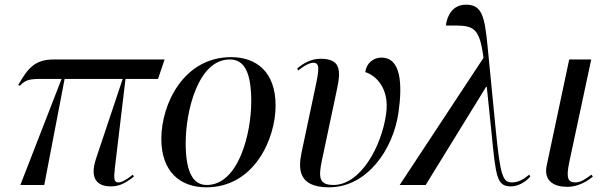

<svg xmlns="http://www.w3.org/2000/svg" viewBox="-20 -790 2601 820"><path d="M67 0H169L256 -453H504L390 -112C361 -24 398 6 453 6C483 6 509 -2 552 -36L547 -44C514 -17 496 -11 486 -11C467 -11 465 -25 471 -76L516 -453H655L683 -536H210C129 -536 99 -499 58 -427L65 -424C90 -450 106 -453 161 -453H243Z M861 10C1066 10 1157 -197 1157 -339C1157 -486 1072 -546 967 -546C764 -546 669 -345 669 -197C669 -58 748 10 861 10ZM863 0C808 0 773 -48 773 -179C773 -315 826 -536 961 -536C1022 -536 1053 -485 1053 -356C1053 -220 999 0 863 0Z M1385 10C1547 10 1659 -150 1682 -310C1699 -431 1693 -544 1609 -544C1575 -544 1545 -521 1540 -482C1583 -469 1645 -415 1629 -303C1609 -162 1519 0 1404 0C1331 0 1342 -46 1362 -139L1419 -408C1437 -492 1434 -539 1349 -539C1307 -539 1273 -518 1249 -497L1254 -489C1284 -514 1306 -522 1318 -522C1347 -522 1343 -492 1326 -413L1268 -139C1254 -71 1251 10 1385 10Z M1687 0H1798L2056 -419H2059L2079 -225C2098 -31 2102 6 2163 6C2192 6 2224 -12 2245 -36L2240 -44C2220 -28 2198 -11 2167 -11C2128 -11 2117 -35 2097 -238L2063 -586C2050 -721 2039 -770 1970 -770C1914 -770 1890 -725 1884 -681C1997 -681 2026 -688 2045 -543Z M2403 8C2452 8 2492 -19 2512 -36L2506 -44C2484 -28 2462 -11 2438 -11C2408 -11 2396 -25 2411 -96L2505 -536H2411L2315 -84C2300 -14 2350 8 2403 8Z"/></svg>

Font: Noto Serif Display
Style: Italic
Weight: 400
Italic angle: -12°
Designer: Monotype Design Team
Foundry: Monotype Imaging Inc.
Version: Version 2.009